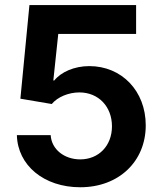

<svg xmlns="http://www.w3.org/2000/svg" viewBox="-20 -748 658 777"><path d="M304.7 9.8C461.4 9.8 569.8 -95.2 569.8 -240.7C569.8 -379.9 472.7 -480.5 341.3 -480.5C280.3 -480.5 226.6 -456.1 199.7 -422.4H195.8L215.8 -610.8H530.8V-727.5H99.1L62.5 -348.6L189.5 -327.1C212.9 -355.5 257.3 -374 301.3 -374C378.4 -374 433.1 -316.9 433.1 -236.8C433.1 -158.2 379.4 -103 304.7 -103C240.7 -103 188.5 -143.1 185.1 -201.2H48.3C51.3 -78.6 158.2 9.8 304.7 9.8Z"/></svg>

Font: Raveo SemiBold
Style: Regular
Weight: 600
Designer: Jakub Foglar, Rasmus Andersson (Inter)
Foundry: Jakubfoglar.com
Version: Version 1.100;Glyphs 3.2.3 (3260)